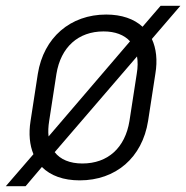

<svg xmlns="http://www.w3.org/2000/svg" viewBox="-20 -610 640 660"><path d="M0 30H68L124 -36C154 -6 198 10 254 10C378 10 469 -68 489 -194L514 -356C522 -403 517 -444 502 -476L600 -590H532L470 -518C441 -545 398 -560 345 -560C222 -560 130 -481 110 -356L85 -194C78 -150 82 -111 95 -80ZM149 -194 174 -356C189 -448 249 -502 336 -502C376 -502 407 -490 427 -468L147 -141C145 -157 146 -175 149 -194ZM263 -48C220 -48 187 -62 168 -87L451 -416C454 -399 454 -379 450 -356L425 -194C410 -102 351 -48 263 -48Z"/></svg>

Font: JetBrains Mono ExtraLight
Style: Italic
Weight: 240
Italic angle: -9°
Monospace: yes
Designer: Philipp Nurullin, Konstantin Bulenkov
Foundry: JetBrains
Version: Version 2.305